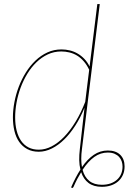

<svg xmlns="http://www.w3.org/2000/svg" viewBox="-20 -740 632 944"><path d="M395.5 -210.5Q376 -162.5 350.5 -122.8Q325 -83 296 -54.5Q267 -26 235 -10Q203 6 170.5 6Q138 6 114 -7Q90 -20 74.2 -42.5Q58.5 -65 51 -96Q43.5 -127 43.5 -163Q43.5 -198.5 50.8 -237.2Q58 -276 72.2 -313.2Q86.5 -350.5 107.2 -383.8Q128 -417 154.5 -442.2Q181 -467.5 213 -482.2Q245 -497 282.5 -497Q303.5 -497 323.8 -492Q344 -487 362 -476.5Q380 -466 395 -450.2Q410 -434.5 420.5 -413L458.5 -720H470.5L383 -7.5Q376 44 383 81.5Q410 42.5 441.2 21.2Q472.5 0 510 0Q549.5 0 571 21Q592.5 42 592.5 78Q592.5 101.5 584.2 120Q576 138.5 561.2 151.5Q546.5 164.5 526 171.5Q505.5 178.5 481 178.5Q440.5 178.5 415.5 159.8Q390.5 141 379 106.5Q369.5 122 360.2 139.5Q351 157 342 177.5Q339.5 183 337.2 183.8Q335 184.5 332.5 183L329.5 181.5Q351 131.5 375.5 93.5Q370 72.5 369.5 47.5Q369 22.5 372.5 -6.5ZM170.5 -4Q202.5 -4 234.2 -20.5Q266 -37 295.5 -67.5Q325 -98 351.5 -141.5Q378 -185 399 -239L418.5 -397Q406.5 -422 391.2 -439.2Q376 -456.5 358.5 -467Q341 -477.5 321.2 -482.2Q301.5 -487 281.5 -487Q245.5 -487 214.8 -472.5Q184 -458 158.8 -433.5Q133.5 -409 114 -376.8Q94.5 -344.5 81.2 -308.5Q68 -272.5 61.2 -235Q54.5 -197.5 54.5 -163Q54.5 -126.5 62 -97.2Q69.5 -68 84 -47.2Q98.5 -26.5 120.2 -15.2Q142 -4 170.5 -4ZM510 10Q474 10 443.8 31.5Q413.5 53 386 95Q395.5 130.5 419 149.5Q442.5 168.5 481 168.5Q505 168.5 523.8 161.8Q542.5 155 555.8 143Q569 131 575.8 114.5Q582.5 98 582.5 79Q582.5 66 578.5 53.8Q574.5 41.5 565.8 31.8Q557 22 543.2 16Q529.5 10 510 10Z"/></svg>

Font: Lato Hairline
Style: Italic
Weight: 100
Italic angle: -7°
Designer: Lukasz Dziedzic
Foundry: tyPoland Lukasz Dziedzic
Version: Version 2.007; 2014-02-27